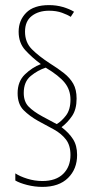

<svg xmlns="http://www.w3.org/2000/svg" viewBox="-20 -846 370 752"><path d="M49 -481Q49 -527 77.5 -554.5Q106 -582 140 -595Q105 -621 79 -649.5Q53 -678 53 -722Q53 -766 82.5 -796Q112 -826 172 -826Q201 -826 226.5 -818.5Q252 -811 270 -800L257 -780Q245 -788 223 -796Q201 -804 172 -804Q131 -804 104.5 -783.5Q78 -763 78 -722Q78 -680 105 -653Q132 -626 175 -598Q207 -578 230.5 -559.5Q254 -541 267 -518Q280 -495 280 -460Q280 -418 262.5 -392Q245 -366 221 -348Q250 -326 266 -301Q282 -276 282 -239Q282 -184 246.5 -149Q211 -114 146 -114Q116 -114 86.5 -121.5Q57 -129 40 -139V-167Q58 -155 87 -146Q116 -137 146 -137Q199 -137 227.5 -165Q256 -193 256 -239Q256 -277 238 -300Q220 -323 191 -339Q162 -355 130 -372Q96 -391 72.5 -414.5Q49 -438 49 -481ZM73 -482Q73 -448 92 -428.5Q111 -409 146 -390L202 -360Q220 -370 238 -393Q256 -416 256 -456Q256 -494 233.5 -522Q211 -550 159 -581Q128 -571 100.5 -548.5Q73 -526 73 -482Z"/></svg>

Font: Noto Sans Malayalam UI ExtraCondensed Thin
Style: Regular
Weight: 100
Width: 2
Designer: Jelle Bosma - Monotype Design Team
Foundry: Monotype Imaging Inc.
Version: Version 2.104; ttfautohint (v1.8.4.7-5d5b)